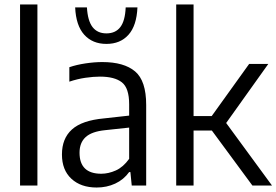

<svg xmlns="http://www.w3.org/2000/svg" viewBox="-20 -828 1234 857"><path d="M69.5 0V-808H147V0Z M411.5 9Q341 9 298.8 -30Q256.5 -69 256.5 -138.5Q256.5 -210 301.2 -250.2Q346 -290.5 444 -299.5L556.5 -312V-362.5Q556.5 -435 524 -460.5Q491.5 -486 426 -486Q397 -486 361 -480.8Q325 -475.5 289.5 -463.5V-528Q321.5 -539 361.5 -545Q401.5 -551 436.5 -551Q533.5 -551 583 -509.2Q632.5 -467.5 632.5 -359.5V0H568L562 -60H556.5Q532 -26 494.2 -8.5Q456.5 9 411.5 9ZM335 -146.5Q335 -52.5 432 -52.5Q464 -52.5 497 -67.2Q530 -82 556.5 -119V-258.5L449.5 -247Q389.5 -241 362.2 -216Q335 -191 335 -146.5ZM455 -632Q393 -632 356 -673Q319 -714 315.5 -795H368Q371.5 -735 393.2 -707Q415 -679 455 -679Q495.5 -679 517 -707Q538.5 -735 541 -795H593.5Q590 -713.5 553.5 -672.8Q517 -632 455 -632Z M766.5 0V-808H844V-310H925L1092 -542.5H1177.5L989.5 -279L1194 0H1106.5L925.5 -245.5H844V0Z"/></svg>

Font: Encode Sans SmCnd
Style: Regular
Weight: 400
Width: 4
Designer: Multiple Designers
Foundry: Impallari Type
Version: Version 3.002; ttfautohint (v1.8.3) -l 8 -r 50 -G 200 -x 14 